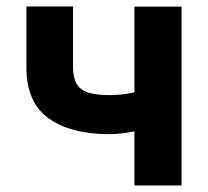

<svg xmlns="http://www.w3.org/2000/svg" viewBox="-20 -566 635 586"><path d="M534 -545.9V0H390.2V-545.9ZM463.7 -305.7V-186.5Q446.5 -178.9 420.5 -172Q394.5 -165.1 366.3 -160.9Q338 -156.6 312.9 -156.6Q195.2 -156.6 127.9 -205.2Q60.5 -253.8 60.7 -360.4V-546.3H202.9V-360.4Q203.1 -328.8 213.9 -310.2Q224.6 -291.6 248.7 -283.7Q272.9 -275.8 312.9 -275.8Q350 -275.5 386 -283.3Q422.1 -291.2 463.7 -305.7Z"/></svg>

Font: Inter V
Style: 
Weight: 400
Designer: Rasmus Andersson
Foundry: rsms
Version: Version 4.000;git-a3f224843